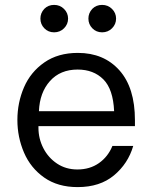

<svg xmlns="http://www.w3.org/2000/svg" viewBox="-20 -757 623 784"><path d="M51 -267Q51 -338 78 -400.5Q105 -463 161 -502Q217 -541 298 -541Q404 -541 467.5 -470Q531 -399 531 -266V-242H137V-235Q137 -191 157 -152Q177 -113 213 -89Q249 -65 296 -65Q347 -65 384 -91Q421 -117 439 -161H524Q503 -89 445.5 -41Q388 7 297 7Q216 7 160.5 -32Q105 -71 78 -134Q51 -197 51 -267ZM446 -303Q442 -393 402 -433Q362 -473 297 -473Q226 -473 184 -426Q142 -379 139 -303ZM357 -721Q373 -737 397 -737Q421 -737 437.5 -720.5Q454 -704 454 -681Q454 -658 437.5 -641.5Q421 -625 397 -625Q373 -625 357 -641.5Q341 -658 341 -681Q341 -704 357 -721ZM161 -721Q177 -737 201 -737Q225 -737 241.5 -720.5Q258 -704 258 -681Q258 -658 241.5 -641.5Q225 -625 201 -625Q177 -625 161 -641.5Q145 -658 145 -681Q145 -704 161 -721Z"/></svg>

Font: Lopes Sans
Style: Regular
Weight: 400
Designer: Gabriel Lam, Diego Maldonado
Foundry: TypeRant, Foresti Design
Version: Version 4.000